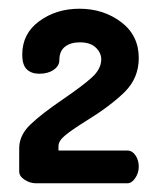

<svg xmlns="http://www.w3.org/2000/svg" viewBox="-20 -751 362 440"><path d="M162 -731Q217 -731 257.5 -700.5Q298 -670 298 -618Q298 -572 265.5 -540Q233 -508 176 -473Q144 -453 129 -440.5Q114 -428 114 -416V-406H272Q283 -406 290.5 -395Q298 -384 298 -369Q298 -355 290 -343Q282 -331 272 -331H62Q49 -331 36.5 -339Q24 -347 24 -358V-411Q24 -441 49.5 -465.5Q75 -490 125 -524Q169 -554 190.5 -573.5Q212 -593 212 -615Q212 -630 199.5 -642Q187 -654 163 -654Q142 -654 129 -644Q116 -634 116 -613Q116 -600 103 -591Q90 -582 70 -582Q52 -582 41.5 -592Q31 -602 31 -626Q31 -674 70 -702.5Q109 -731 162 -731Z"/></svg>

Font: Dosis
Style: Regular
Weight: 400
Designer: Edgar Tolentino, Pablo Impallari, Igino Marini
Foundry: Edgar Tolentino, Pablo Impallari, Igino Marini
Version: Version 1.007;Glyphs 3.1.1 (3134)